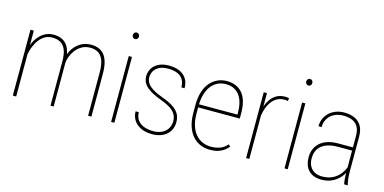

<svg xmlns="http://www.w3.org/2000/svg" viewBox="-71 -1100 2974 1488"><g transform="rotate(15 1416.0 -355.5)"><path d="M101.6 -415V0H74.7V-528.3H101.6ZM97.7 -311 85 -339.4Q88.9 -377.9 102.3 -413.6Q115.7 -449.2 138.2 -477.3Q160.6 -505.4 190.9 -521.7Q221.2 -538.1 258.3 -538.1Q292 -538.1 318.8 -527.6Q345.7 -517.1 364.3 -494.9Q382.8 -472.7 392.6 -437Q402.3 -401.4 402.3 -351.1V0H377V-352.1Q377 -416 361.3 -450.9Q345.7 -485.8 318.4 -499.8Q291 -513.7 255.4 -513.7Q213.9 -513.7 184.3 -491.2Q154.8 -468.8 136 -435.3Q117.2 -401.9 108.2 -367.9Q99.1 -334 97.7 -311ZM402.3 -352.5 384.8 -369.1Q388.7 -402.3 402.8 -432.9Q417 -463.4 439.7 -487.1Q462.4 -510.7 492.9 -524.4Q523.4 -538.1 560.5 -538.1Q594.7 -538.1 621.6 -527.1Q648.4 -516.1 667 -492.9Q685.5 -469.7 695.3 -432.4Q705.1 -395 705.1 -342.3V0H678.7V-342.3Q678.7 -410.2 663.3 -447.5Q647.9 -484.9 620.6 -499.5Q593.3 -514.2 557.6 -513.7Q519 -513.2 490.5 -496.1Q461.9 -479 442.9 -453.4Q423.8 -427.7 413.8 -400.4Q403.8 -373 402.3 -352.5Z M889.2 -528.3V0H863.3V-528.3ZM851.6 -694.3Q851.6 -705.6 858.6 -713.1Q865.7 -720.7 876 -720.7Q887.2 -720.7 893.8 -713.1Q900.4 -705.6 900.4 -694.3Q900.4 -683.1 893.8 -675.5Q887.2 -668 876 -668Q865.7 -668 858.6 -675.5Q851.6 -683.1 851.6 -694.3Z M1327.1 -129.4Q1327.1 -156.2 1315.9 -179.4Q1304.7 -202.6 1275.6 -223.6Q1246.6 -244.6 1191.9 -264.6Q1152.3 -279.3 1122.8 -294.9Q1093.3 -310.5 1073.5 -328.1Q1053.7 -345.7 1043.9 -366.2Q1034.2 -386.7 1034.2 -411.1Q1034.2 -439 1044.4 -462.2Q1054.7 -485.4 1074.2 -502.4Q1093.8 -519.5 1121.6 -528.8Q1149.4 -538.1 1184.6 -538.1Q1234.9 -538.1 1270.8 -522Q1306.6 -505.9 1326.2 -475.1Q1345.7 -444.3 1345.7 -399.4H1319.8Q1319.8 -437.5 1304.2 -462.6Q1288.6 -487.8 1258.5 -500.5Q1228.5 -513.2 1184.6 -513.2Q1140.1 -513.2 1112.5 -498.3Q1085 -483.4 1072 -460.4Q1059.1 -437.5 1059.1 -412.6Q1059.1 -393.6 1066.2 -377Q1073.2 -360.4 1089.4 -345Q1105.5 -329.6 1132.8 -314.9Q1160.2 -300.3 1200.7 -285.6Q1255.9 -265.6 1289.3 -242.9Q1322.8 -220.2 1337.6 -192.4Q1352.5 -164.6 1352.5 -128.9Q1352.5 -98.1 1341.6 -72.8Q1330.6 -47.4 1309.8 -28.8Q1289.1 -10.3 1259.8 -0.2Q1230.5 9.8 1194.3 9.8Q1139.6 9.8 1101.8 -8.8Q1064 -27.3 1044.7 -58.8Q1025.4 -90.3 1025.4 -128.4H1050.8Q1053.2 -83 1075.4 -58.6Q1097.7 -34.2 1129.9 -24.7Q1162.1 -15.1 1194.3 -15.1Q1236.3 -15.1 1265.9 -29.8Q1295.4 -44.4 1311.3 -70.3Q1327.1 -96.2 1327.1 -129.4Z M1657.7 10.7Q1616.2 10.7 1580.3 -4.4Q1544.4 -19.5 1517.6 -50Q1490.7 -80.6 1475.6 -126.7Q1460.4 -172.9 1460.4 -234.4V-293.9Q1460.4 -355.5 1475.1 -401.4Q1489.7 -447.3 1515.9 -477.5Q1542 -507.8 1576.2 -522.9Q1610.4 -538.1 1648.9 -538.1Q1687 -538.1 1718.3 -525.9Q1749.5 -513.7 1772.5 -488Q1795.4 -462.4 1807.6 -421.4Q1819.8 -380.4 1819.8 -322.3V-283.2H1477.1V-308.1H1794.4V-322.8Q1794.4 -385.7 1776.6 -428.2Q1758.8 -470.7 1726.1 -491.9Q1693.4 -513.2 1648.9 -513.2Q1612.3 -513.2 1582.5 -498.8Q1552.7 -484.4 1531 -456.5Q1509.3 -428.7 1497.6 -387.7Q1485.8 -346.7 1485.8 -293.9V-234.4Q1485.8 -180.2 1498.8 -138.9Q1511.7 -97.7 1535.2 -70.1Q1558.6 -42.5 1590.1 -28.6Q1621.6 -14.6 1658.2 -14.6Q1696.3 -14.6 1729.5 -25.9Q1762.7 -37.1 1789.6 -68.4L1803.7 -53.2Q1789.1 -34.7 1768.6 -20Q1748 -5.4 1720.7 2.7Q1693.4 10.7 1657.7 10.7Z M1972.2 -436V0H1946.3V-528.3H1972.2ZM2147.9 -533.7 2144.5 -510.7Q2138.2 -512.7 2130.9 -513.4Q2123.5 -514.2 2115.2 -514.2Q2078.6 -514.2 2050.8 -495.8Q2022.9 -477.5 2004.4 -445.6Q1985.8 -413.6 1976.6 -371.6Q1967.3 -329.6 1967.3 -282.2L1952.1 -281.2Q1952.1 -336.9 1962.2 -383.8Q1972.2 -430.7 1992.7 -465.3Q2013.2 -500 2043.9 -519Q2074.7 -538.1 2116.2 -538.1Q2126 -538.1 2134 -537.1Q2142.1 -536.1 2147.9 -533.7Z M2280.3 -528.3V0H2254.4V-528.3ZM2242.7 -694.3Q2242.7 -705.6 2249.8 -713.1Q2256.8 -720.7 2267.1 -720.7Q2278.3 -720.7 2284.9 -713.1Q2291.5 -705.6 2291.5 -694.3Q2291.5 -683.1 2284.9 -675.5Q2278.3 -668 2267.1 -668Q2256.8 -668 2249.8 -675.5Q2242.7 -683.1 2242.7 -694.3Z M2724.6 -99.6V-386.2Q2724.6 -430.7 2709 -458.5Q2693.4 -486.3 2663.3 -499.8Q2633.3 -513.2 2589.8 -513.2Q2549.8 -513.2 2518.1 -497.3Q2486.3 -481.4 2467.8 -452.1Q2449.2 -422.9 2449.2 -382.8L2424.3 -384.3Q2424.3 -417 2436.5 -445.1Q2448.7 -473.1 2470.9 -493.9Q2493.2 -514.6 2523.7 -526.4Q2554.2 -538.1 2590.8 -538.1Q2637.2 -538.1 2672.9 -522.9Q2708.5 -507.8 2729 -474.4Q2749.5 -440.9 2749.5 -385.3V-106Q2749.5 -77.1 2752.7 -48.8Q2755.9 -20.5 2761.2 -4.4V0H2732.9Q2728.5 -19 2726.6 -46.4Q2724.6 -73.7 2724.6 -99.6ZM2734.4 -294.4 2735.4 -268.6H2609.4Q2564.5 -268.6 2532 -258.3Q2499.5 -248 2478.5 -229.7Q2457.5 -211.4 2447.5 -186.3Q2437.5 -161.1 2437.5 -131.3Q2437.5 -92.8 2451.9 -66.9Q2466.3 -41 2491.9 -27.8Q2517.6 -14.6 2550.8 -14.6Q2597.7 -14.6 2633.8 -32Q2669.9 -49.3 2694.6 -80.8Q2719.2 -112.3 2731.9 -155.3L2743.2 -131.3Q2735.4 -106 2719.7 -80.8Q2704.1 -55.7 2680.4 -34.9Q2656.7 -14.2 2624.5 -1.7Q2592.3 10.7 2550.8 10.7Q2509.3 10.7 2478 -5.4Q2446.8 -21.5 2429.7 -53.5Q2412.6 -85.4 2412.6 -133.8Q2412.6 -168.9 2425 -198.2Q2437.5 -227.5 2461.9 -249.3Q2486.3 -271 2522.7 -282.7Q2559.1 -294.4 2606.9 -294.4Z"/></g></svg>

Font: Roboto Condensed Thin
Style: Regular
Weight: 250
Width: 3
Designer: Christian Robertson
Foundry: Google
Version: Version 3.009; 2024